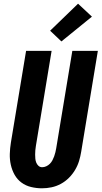

<svg xmlns="http://www.w3.org/2000/svg" viewBox="-20 -1010 549 1038"><path d="M207 8Q177 8 148 1Q119 -6 96 -23Q73 -40 59 -65Q45 -90 38.5 -119Q32 -148 33 -178.5Q34 -209 39 -240L121 -735H259L174 -221Q172 -209 171 -197.5Q170 -186 170 -174.5Q170 -163 171 -152Q172 -141 176 -131Q180 -121 188 -113.5Q196 -106 208 -106Q219 -106 230 -111Q241 -116 249.5 -124.5Q258 -133 263.5 -143.5Q269 -154 273 -165Q277 -176 279.5 -187Q282 -198 284 -209L371 -735H509L419 -190Q415 -165 407.5 -140Q400 -115 386 -91.5Q372 -68 352.5 -48.5Q333 -29 309 -16Q285 -3 259 2.5Q233 8 207 8ZM312 -786 251 -844 402 -990 477 -920Z"/></svg>

Font: Iosevka Heavy Oblique
Style: Regular
Weight: 900
Italic angle: -9°
Monospace: yes
Designer: Belleve Invis
Foundry: Belleve Invis
Version: Version 32.5.0; ttfautohint (v1.8.4)